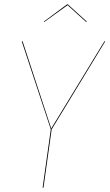

<svg xmlns="http://www.w3.org/2000/svg" viewBox="-20 -872 509 892"><path d="M220 -271 182 0H178L216 -271L81 -680H85L218 -275L465 -680H469ZM184 -772 292 -852H295L383 -772L380 -770L294 -848L186 -770Z"/></svg>

Font: Fira Sans Condensed Four
Style: Italic
Weight: 100
Width: 3
Italic angle: -8°
Designer: bBox Type GmbH & Carrois Corporate GbR & Edenspiekermann AG
Foundry: bBox Type GmbH & Carrois Corporate GbR & Edenspiekermann AG
Version: Version 4.301